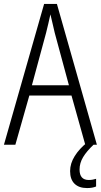

<svg xmlns="http://www.w3.org/2000/svg" viewBox="-20 -735 512 975"><path d="M413 0 343 -250H129L58 0H0L204 -715H269L472 0ZM258 -568Q253 -591 247 -615.5Q241 -640 236 -662Q231 -639 225.5 -615.5Q220 -592 214 -568L142 -302H330ZM384 126Q384 179 431 179Q442 179 452 177Q462 175 468 173V212Q459 216 447.5 218Q436 220 422 220Q381 220 358.5 198Q336 176 336 134Q336 95 359.5 57.5Q383 20 422 -11L455 0Q420 33 402 63Q384 93 384 126Z"/></svg>

Font: Noto Sans Khmer Condensed Light
Style: Regular
Weight: 300
Width: 3
Designer: Danh Hong and the Monotype Design Team
Foundry: Monotype Imaging Inc.
Version: Version 2.004; ttfautohint (v1.8.4.7-5d5b)